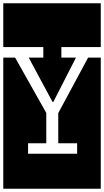

<svg xmlns="http://www.w3.org/2000/svg" viewBox="-32 -937 634 1170"><path d="M232 -586V-650H-12V-917H582V-650H342V-586H431L293 -316H288L143 -586ZM582 213H-12V-586H60L250 -249V-64H139V0H438V-64H323V-248L505 -586H582Z"/></svg>

Font: Zilla Slab Highlight
Style: Regular
Weight: 400
Designer: Typotheque Type Foundry
Foundry: Typotheque type foundry
Version: Version 1.1; 2017; ttfautohint (v1.6)